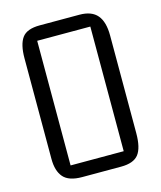

<svg xmlns="http://www.w3.org/2000/svg" viewBox="-112 -832 767 914"><g transform="rotate(-15 271.0 -375.0)"><path d="M60.1 -121.1V-617.2Q60.1 -685.1 83.5 -717.5Q106.9 -750 170.9 -750H366.2Q426.3 -750 454.1 -717Q481.9 -684.1 481.9 -617.2V-136.2Q481.9 -63 457.3 -31.5Q432.6 0 371.1 0H179.2Q113.8 0 86.9 -31Q60.1 -62 60.1 -121.1ZM140.1 -67.9H401.9V-682.1H140.1Z"/></g></svg>

Font: Kelly Slab
Style: Regular
Weight: 400
Designer: Denis Masharov
Foundry: Denis Masharov
Version: Version 1.001